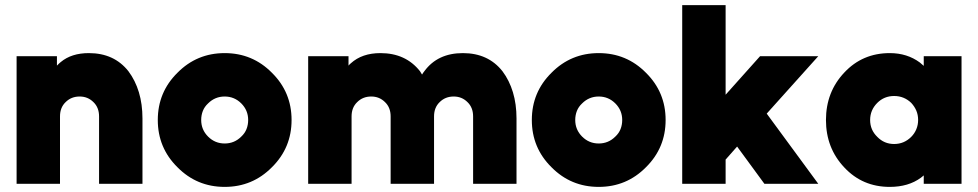

<svg xmlns="http://www.w3.org/2000/svg" viewBox="-20 -720 3831 752"><path d="M538 0V-256Q538 -312 524 -358.5Q510 -405 483 -441Q427 -512 328 -512Q260 -512 218 -477Q214 -474 210.5 -470.5Q207 -467 203 -463V-500H45V0H215V-264Q215 -299 237 -320Q259 -342 292 -342Q324 -342 346 -320Q368 -299 368 -264V0Z M860 -512Q751 -512 675 -435Q598 -359 598 -250Q598 -141 675 -65Q751 12 860 12Q969 12 1045 -65Q1122 -141 1122 -250Q1122 -359 1045 -435Q969 -512 860 -512ZM860 -342Q898 -342 925 -315Q952 -288 952 -250Q952 -231 945.5 -214.5Q939 -198 925 -185Q898 -158 860 -158Q822 -158 795 -185Q768 -212 768 -250Q768 -269 774.5 -285.5Q781 -302 795 -315Q822 -342 860 -342Z M2003 0V-256Q2003 -312 1989 -358.5Q1975 -405 1948 -441Q1892 -512 1793 -512Q1694 -512 1642 -441Q1640 -438 1637.5 -435Q1635 -432 1633 -428Q1631 -431 1629 -434.5Q1627 -438 1625 -441Q1569 -512 1470 -512Q1398 -512 1354 -472Q1352 -470 1349.5 -468Q1347 -466 1345 -463V-500H1187V0H1357V-264Q1357 -299 1379 -320Q1401 -342 1434 -342Q1466 -342 1488 -320Q1510 -299 1510 -264V0H1680V-264Q1680 -299 1702 -320Q1724 -342 1757 -342Q1789 -342 1811 -320Q1833 -299 1833 -264V0Z M2325 -512Q2216 -512 2140 -435Q2063 -359 2063 -250Q2063 -141 2140 -65Q2216 12 2325 12Q2434 12 2510 -65Q2587 -141 2587 -250Q2587 -359 2510 -435Q2434 -512 2325 -512ZM2325 -342Q2363 -342 2390 -315Q2417 -288 2417 -250Q2417 -231 2410.5 -214.5Q2404 -198 2390 -185Q2363 -158 2325 -158Q2287 -158 2260 -185Q2233 -212 2233 -250Q2233 -269 2239.5 -285.5Q2246 -302 2260 -315Q2287 -342 2325 -342Z M2652 0H2822V-95L2867 -146L2974 0H3185L2983 -275L3185 -500H2957L2822 -349V-700H2652Z M3598 -500V-462Q3594 -465 3590.5 -468.5Q3587 -472 3583 -475Q3533 -512 3465 -512Q3358 -512 3287 -436Q3215 -360 3215 -250Q3215 -140 3287 -64Q3358 12 3465 12Q3538 12 3587 -24Q3590 -26 3592.5 -28.5Q3595 -31 3598 -33V0H3746V-500ZM3482 -344Q3521 -344 3549 -317Q3562 -303 3569 -286.5Q3576 -270 3576 -250Q3576 -231 3569 -214Q3562 -197 3549 -184Q3521 -156 3482 -156Q3443 -156 3416 -184Q3388 -211 3388 -250Q3388 -289 3416 -317Q3443 -344 3482 -344Z"/></svg>

Font: Unageo
Style: Black
Weight: 900
Designer: Richard Sepsi
Foundry: Richard Sepsi
Version: Version 2.000